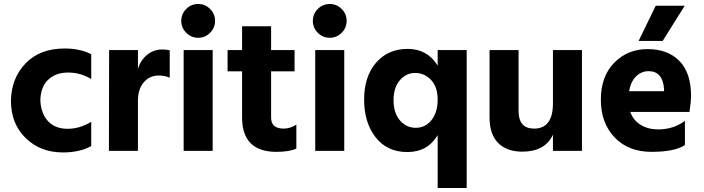

<svg xmlns="http://www.w3.org/2000/svg" viewBox="-20 -759 3541 966"><path d="M297 8Q183 8 109 -64.5Q35 -137 35 -252Q37 -366 109 -440.5Q181 -515 306 -515Q383 -515 439 -486V-361Q386 -394 323 -394Q260 -394 222 -357.5Q184 -321 183 -252Q187 -185 223 -148Q259 -111 320 -111Q381 -111 439 -146V-24Q380 8 297 8Z M674 0H528L529 -507H674V-413Q688 -457 720.5 -483.5Q753 -510 796 -510Q820 -510 834 -506V-368Q810 -379 779 -379Q732 -379 703 -344.5Q674 -310 674 -253Z M1037 -714Q1062 -689 1062 -654Q1062 -619 1037 -594Q1012 -569 977 -569Q942 -569 917 -594Q892 -619 892 -654Q892 -689 917 -714Q942 -739 977 -739Q1012 -739 1037 -714ZM1050 0H904V-507H1050Z M1371 5Q1198 5 1198 -168V-400H1125V-507H1198V-627H1344V-507H1462V-400H1344V-167Q1344 -140 1359.5 -126Q1375 -112 1407.5 -112Q1440 -112 1471 -132V-11Q1434 5 1371 5Z M1699 -714Q1724 -689 1724 -654Q1724 -619 1699 -594Q1674 -569 1639 -569Q1604 -569 1579 -594Q1554 -619 1554 -654Q1554 -689 1579 -714Q1604 -739 1639 -739Q1674 -739 1699 -714ZM1712 0H1566V-507H1712Z M2328 187H2182V-79Q2131 6 2029.5 6Q1928 6 1870 -68Q1812 -142 1812 -258Q1812 -374 1872 -443.5Q1932 -513 2031 -513Q2130 -513 2182 -429V-507H2328ZM2069 -392Q2023 -392 1991.5 -355Q1960 -318 1960 -254.5Q1960 -191 1992 -153.5Q2024 -116 2072 -116Q2120 -116 2151 -155Q2182 -194 2182 -258Q2182 -322 2148.5 -357Q2115 -392 2069 -392Z M2908 0H2762V-81Q2722 4 2608 4Q2530 4 2486.5 -39.5Q2443 -83 2443 -168V-507H2589V-201Q2589 -112 2667 -112Q2762 -112 2762 -239V-507H2908Z M3314 -553H3193L3279 -730H3425ZM3243 -401Q3208 -401 3181 -375.5Q3154 -350 3145 -300H3321V-312Q3314 -401 3243 -401ZM3426 -29Q3374 5 3258 5Q3142 5 3072.5 -67.5Q3003 -140 3003 -257.5Q3003 -375 3070.5 -443.5Q3138 -512 3238.5 -512Q3339 -512 3398 -452.5Q3457 -393 3457 -275Q3457 -252 3449 -196H3151Q3166 -154 3203 -131Q3240 -108 3292 -108Q3369 -108 3426 -151Z"/></svg>

Font: Hind Mysuru
Style: Bold
Weight: 700
Designer: Manushi Parikh, Hitesh Malaviya
Foundry: Indian Type Foundry
Version: Version 0.703;PS 1.0;hotconv 1.0.86;makeotf.lib2.5.63406